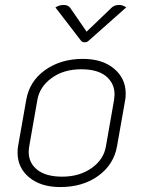

<svg xmlns="http://www.w3.org/2000/svg" viewBox="-20 -747 580 776"><path d="M51 -130Q51 -147 53 -156L86 -343Q99 -419 162.5 -464Q226 -509 315 -509Q394 -509 441 -469.5Q488 -430 488 -369Q488 -352 486 -343L453 -156Q440 -82 377.5 -36.5Q315 9 224 9Q145 9 98 -30Q51 -69 51 -130ZM408 -155 441 -343Q443 -359 443 -365Q443 -410 409 -438.5Q375 -467 308 -467Q237 -467 188.5 -431.5Q140 -396 131 -343L98 -155Q96 -141 96 -133Q96 -88 131 -60.5Q166 -33 231 -33Q301 -33 350 -67.5Q399 -102 408 -155ZM430 -715Q442 -727 461 -727Q477 -727 490 -717L339 -583Q332 -576 322 -576Q312 -576 307 -583L204 -717Q220 -727 237 -727Q255 -727 264 -715L330 -619Z"/></svg>

Font: K2D Thin
Style: Italic
Weight: 100
Italic angle: -10°
Designer: Katatrad Aksorn Co.,Ltd.
Foundry: Cadson Demak Co.,Ltd.
Version: Version 1.000; ttfautohint (v1.6)